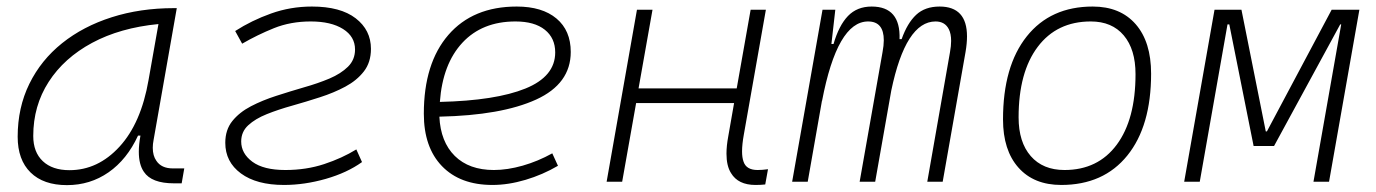

<svg xmlns="http://www.w3.org/2000/svg" viewBox="-20 -547 4142 578"><path d="M181.6 10.3Q110.8 10.3 72 -27.8Q33.2 -65.9 33.2 -135.3Q33.2 -223.1 68.4 -294.7Q103.5 -366.2 167 -417Q230.5 -467.8 316.4 -495.1Q402.3 -522.5 503.4 -522.5H512.2L442.4 -126Q439.9 -113.3 439.9 -102.1Q439.9 -78.1 450.7 -63Q465.8 -40 500.5 -40H534.7L526.9 4.9H503.9Q436 4.9 413.1 -29.8Q397.9 -51.8 397.9 -90.3Q397.9 -111.8 402.8 -138.7H395.5Q362.3 -66.9 306.9 -28.3Q251.5 10.3 181.6 10.3ZM189 -34.7Q274.9 -34.7 339.8 -105.5Q404.8 -176.3 427.2 -306.2L457 -474.6Q341.8 -463.4 257.3 -418Q172.9 -372.6 126.5 -300.5Q80.1 -228.5 80.1 -137.7Q80.1 -88.9 108.9 -61.8Q137.7 -34.7 189 -34.7Z M835 9.8Q752.4 9.8 705.3 -24.9Q658.2 -59.6 658.2 -117.2Q658.2 -156.2 679.4 -182.6Q700.7 -209 735.4 -227.1Q770 -245.1 811.8 -258.5Q853.5 -272 895.5 -284.2Q937 -295.9 971.7 -310.5Q1006.3 -325.2 1027.6 -346.2Q1048.8 -367.2 1048.8 -397.9Q1048.8 -437 1012.7 -459.7Q976.6 -482.4 915.5 -482.4Q855 -482.4 804.7 -462.2Q754.4 -441.9 709 -415.5L688 -453.6Q737.3 -485.4 795.9 -506.3Q854.5 -527.3 918.9 -527.3Q1004.9 -527.3 1050.8 -491.9Q1096.7 -456.5 1096.7 -399.9Q1096.7 -359.4 1075.4 -332Q1054.2 -304.7 1019.5 -286.1Q984.9 -267.6 943.1 -254.2Q901.4 -240.7 859.9 -229Q817.9 -217.3 783.2 -203.4Q748.5 -189.5 727.3 -169.9Q706.1 -150.4 706.1 -121.1Q706.1 -85 739.7 -60.1Q773.4 -35.2 838.9 -35.2Q901.9 -35.2 955.8 -53Q1009.8 -70.8 1052.7 -97.2L1069.8 -59.1Q1024.9 -26.9 960.7 -8.5Q896.5 9.8 835 9.8Z M1466.8 -35.2Q1507.3 -35.2 1553.5 -48.3Q1599.6 -61.5 1642.6 -85.4L1659.7 -47.9Q1613.8 -21 1562 -5.6Q1510.3 9.8 1462.4 9.8Q1365.2 9.8 1310.5 -46.9Q1255.9 -103.5 1255.9 -204.6Q1255.9 -356.4 1329.8 -441.9Q1403.8 -527.3 1535.6 -527.3Q1612.3 -527.3 1655.3 -491.2Q1698.2 -455.1 1698.2 -390.6Q1698.2 -294.9 1594 -247.3Q1489.7 -199.7 1302.7 -195.8Q1306.2 -120.1 1349.1 -77.6Q1392.1 -35.2 1466.8 -35.2ZM1304.2 -240.2Q1472.2 -244.1 1561.8 -280.5Q1651.4 -316.9 1651.4 -389.2Q1651.4 -432.6 1620.1 -457.5Q1588.9 -482.4 1531.7 -482.4Q1431.6 -482.4 1372.1 -418.5Q1312.5 -354.5 1304.2 -240.2Z M1806.2 0 1897.5 -517.6H1944.3L1902.3 -280.8H2197.8L2239.7 -517.6H2285.6L2219.2 -141.6Q2213.9 -112.3 2213.9 -91.3Q2213.9 -72.8 2218.3 -60.5Q2226.6 -35.2 2260.7 -35.2Q2274.9 -35.2 2292 -37.6L2283.7 8.3Q2270 9.8 2254.4 9.8Q2202.1 9.8 2180.7 -25.9Q2167 -47.4 2167 -84.5Q2167 -107.9 2172.4 -136.7L2189.9 -236.8H1895L1853 0Z M2494.6 -517.6 2482.9 -414.6H2489.3Q2505.4 -470.2 2532.7 -498.8Q2560.1 -527.3 2604 -527.3Q2691.4 -527.3 2688 -429.2H2694.3Q2711.4 -477.5 2738 -502.4Q2764.6 -527.3 2808.6 -527.3Q2891.1 -527.3 2891.1 -437.5Q2891.1 -416.5 2886.7 -390.6L2817.9 0H2771.5L2839.8 -389.6Q2843.3 -408.7 2843.3 -423.8Q2843.3 -445.3 2836.4 -459Q2824.7 -482.4 2796.4 -482.4Q2706.5 -482.4 2663.1 -274.4L2614.7 0H2567.9L2636.7 -389.6Q2640.6 -410.2 2640.6 -425.8Q2640.6 -482.4 2593.3 -482.4Q2500.5 -482.4 2454.6 -242.7V-244.6L2411.6 0H2364.7L2456.1 -517.6Z M3174.8 9.8Q3092.3 9.8 3045.9 -42.5Q2999.5 -94.7 2999.5 -187.5Q2999.5 -347.7 3071 -437.5Q3142.6 -527.3 3269.5 -527.3Q3352.5 -527.3 3398.9 -474.1Q3445.3 -420.9 3445.3 -325.2Q3445.3 -167.5 3373.8 -78.9Q3302.2 9.8 3174.8 9.8ZM3184.6 -35.2Q3285.2 -35.2 3341.8 -111.3Q3398.4 -187.5 3398.4 -323.7Q3398.4 -398.4 3363 -440.4Q3327.6 -482.4 3263.7 -482.4Q3161.6 -482.4 3104 -406Q3046.4 -329.6 3046.4 -193.8Q3046.4 -119.1 3083 -77.1Q3119.6 -35.2 3184.6 -35.2Z M3544.9 0 3636.2 -517.6H3717.3L3790.5 -151.4H3793.9L3988.8 -517.6H4072.3L3981 0H3934.1L4017.6 -473.6H4014.6L3815.4 -107.4H3753.9L3680.7 -473.6H3675.3L3591.8 0Z"/></svg>

Font: CaskaydiaCove NFP ExtraLight
Style: Italic
Weight: 200
Italic angle: -10°
Designer: Aaron Bell
Foundry: Saja Typeworks
Version: Version 2111.001; VTT 6.35;Nerd Fonts 3.1.1